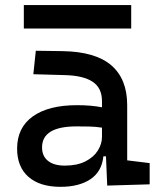

<svg xmlns="http://www.w3.org/2000/svg" viewBox="-20 -721 626 751"><path d="M399.4 4.9 394.5 -109.4H384.3Q378.4 -49.8 333.7 -20Q289.1 9.8 216.8 9.8Q135.7 9.8 91.3 -29.3Q46.9 -68.4 46.9 -139.6Q46.9 -221.7 108.2 -265.6Q169.4 -309.6 281.2 -309.6Q336.9 -309.6 378.9 -301.3V-325.2Q378.9 -377 342.5 -401.1Q306.2 -425.3 234.4 -427.2L110.4 -430.7L120.1 -522.5L224.6 -521Q353 -519 415.3 -465.6Q477.5 -412.1 477.5 -309.6V-93.8L565.4 -83V0ZM378.9 -221.7Q354 -225.6 329.3 -226.1Q304.7 -226.6 279.3 -226.6Q144.5 -226.6 144.5 -144.5Q144.5 -110.4 167.7 -91.8Q190.9 -73.2 233.4 -73.2Q281.7 -73.2 314.2 -89.8Q346.7 -106.4 362.8 -132.3Q378.9 -158.2 378.9 -185.5ZM73.2 -609.4V-701.2H493.2V-609.4Z"/></svg>

Font: Cascadia Code NF
Style: Regular
Weight: 400
Monospace: yes
Designer: Aaron Bell
Foundry: Saja Typeworks
Version: Version 2404.023; ttfautohint (v1.8.4)